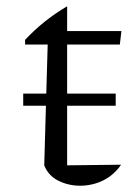

<svg xmlns="http://www.w3.org/2000/svg" viewBox="-20 -584 444 612"><path d="M194 -564V-485H367L362 -442H194V-57L366 -59Q351 -37 330.5 -22Q310 -7 285.5 0.5Q261 8 236 8Q198 8 166 -8Q134 -24 121 -57L132 -442H60V-457Q89 -488 122 -514.5Q155 -541 194 -564ZM54 -285.7H348.8V-246.9H54Z"/></svg>

Font: Piazzolla Thin Light
Style: Regular
Weight: 300
Version: Version 2.005